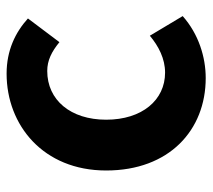

<svg xmlns="http://www.w3.org/2000/svg" viewBox="-50 -564 628 567"><g transform="rotate(-90 263.5 -280.0)"><path d="M317 14C379 14 447 -7 500 -54L442 -151C411 -125 374 -106 333 -106C252 -106 194 -174 194 -280C194 -385 252 -454 338 -454C369 -454 395 -441 423 -418L493 -511C452 -548 399 -574 330 -574C178 -574 44 -466 44 -280C44 -94 163 14 317 14Z"/></g></svg>

Font: Noto Sans Mono CJK HK
Style: Bold
Weight: 700
Designer: Ryoko NISHIZUKA 西塚涼子 (kana, bopomofo & ideographs); Paul D. Hunt (Latin, Greek & Cyrillic); Sandoll Communications 산돌커뮤니
Foundry: Adobe
Version: Version 2.004;hotconv 1.0.118;makeotfexe 2.5.65603